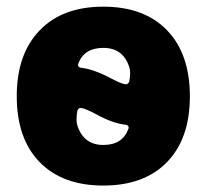

<svg xmlns="http://www.w3.org/2000/svg" viewBox="-20 -578 626 587"><path d="M218.8 -381.8Q217.8 -377.9 219.7 -375Q221.7 -372.1 225.6 -371.1Q265.6 -367.2 320.3 -337.9Q353.5 -320.3 365.2 -320.3Q371.1 -320.3 375 -328.1Q377 -335 377.9 -354.5Q377.9 -365.2 375 -374Q355.5 -431.6 295.9 -431.6Q236.3 -431.6 218.8 -381.8ZM213.9 -212.9Q213.9 -202.1 216.8 -193.4Q236.3 -134.8 295.9 -134.8Q355.5 -134.8 373 -185.5Q374 -189.5 372.1 -192.4Q370.1 -195.3 366.2 -196.3Q325.2 -200.2 272.5 -229.5Q239.3 -247.1 226.6 -248Q220.7 -248 216.8 -240.2Q214.8 -233.4 213.9 -212.9ZM101.6 -485.4Q170.9 -557.6 295.9 -557.6Q420.9 -557.6 490.7 -485.4Q560.5 -413.1 560.5 -283.7Q560.5 -154.3 490.7 -82.5Q420.9 -10.7 295.9 -10.7Q170.9 -10.7 101.1 -82.5Q31.2 -154.3 31.2 -283.7Q31.2 -413.1 101.6 -485.4Z"/></svg>

Font: Gen Jyuu GothicX Heavy
Style: Bold
Weight: 900
Designer: [Source Han Sans]
Ryoko NISHIZUKA  (kana & ideographs); Paul D. Hunt (Latin, Greek & Cyrillic); Wenlong ZHANG  (bopomofo
Version: Version 1.002.20150607